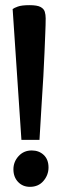

<svg xmlns="http://www.w3.org/2000/svg" viewBox="-20 -702 253 744"><path d="M63 -160 29 -667Q34 -671 49 -676.5Q64 -682 94 -682Q124 -682 137 -675Q150 -668 153.5 -656.5Q157 -645 157 -631Q157 -607 155.5 -574Q154 -541 152.5 -499.5Q151 -458 148 -406.5Q145 -355 141 -293.5Q137 -232 133 -160ZM96 22Q68 22 50 3Q32 -16 32 -46Q32 -75 52 -97Q72 -119 103 -119Q131 -119 149.5 -101.5Q168 -84 168 -53Q168 -24 148.5 -1Q129 22 96 22Z"/></svg>

Font: Faustina SemiBold
Style: Regular
Weight: 600
Designer: Alfonso Garcia
Foundry: http://www.omnibus-type.com
Version: Version 1.200